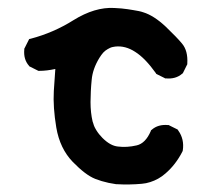

<svg xmlns="http://www.w3.org/2000/svg" viewBox="-20 -466 540 498"><path d="M280.8 11.7Q271 10.3 261.7 8.3Q252.4 6.3 243.7 3.7Q234.9 1 227.1 -2Q213.9 -7.3 199.5 -18.3Q185.1 -29.3 168.9 -45.9Q135.3 -80.6 126 -135.3Q117.2 -188 119.6 -230Q121.6 -262.2 123.5 -287.1Q101.1 -282.2 82 -282.2H79.6L77.6 -283.2L58.1 -293L56.2 -293.9L55.2 -295.4Q40.5 -312 43 -337.9V-339.8L43.9 -341.3L53.7 -360.8L55.7 -364.7L60.1 -365.7Q119.1 -381.3 170.4 -413.6Q226.1 -448.2 276.4 -445.3Q286.1 -444.8 294.9 -444.1Q303.7 -443.4 311.5 -442.1Q319.3 -440.9 326.4 -439.7Q333.5 -438.5 339.8 -437.3Q346.2 -436 351.6 -434.1Q378.9 -425.8 409.7 -397Q424.3 -382.8 434.8 -372.1Q445.3 -361.3 452.1 -353Q467.8 -334.5 465.8 -301.3V-299.3L464.8 -297.4L455.1 -277.8L454.1 -275.9L452.6 -274.9Q436 -260.3 410.2 -262.7H408.2L406.7 -263.7L387.2 -273.4L385.3 -274.4L383.8 -276.9Q370.6 -295.4 357.2 -309.3Q343.8 -323.2 330.6 -331.5Q305.2 -348.1 278.8 -345.2Q275.4 -344.7 272 -344Q268.6 -343.3 265.4 -341.8Q262.2 -340.3 259.3 -338.6Q256.3 -336.9 253.4 -334.7Q250.5 -332.5 247.8 -329.6Q245.1 -326.7 242.7 -323.2Q240.2 -319.8 237.8 -315.9Q220.2 -287.1 217.8 -258.8Q216.3 -244.1 215.6 -229.5Q214.8 -214.8 214.8 -201.2Q214.8 -173.8 220.2 -150.9Q221.2 -148.4 221.9 -146Q222.7 -143.6 223.4 -141.1Q224.1 -138.7 225.3 -136.5Q226.6 -134.3 227.8 -131.8Q229 -129.4 230.5 -127.2Q231.9 -125 233.6 -122.6Q235.4 -120.1 237.3 -117.7Q239.3 -115.2 241.5 -113Q243.7 -110.8 245.6 -108.4Q255.9 -98.1 265.9 -92.5Q275.9 -86.9 286.1 -85.9Q309.1 -83 334.5 -88.9Q357.4 -94.2 371.1 -126L371.6 -127.9L373.5 -129.4Q390.1 -144 416 -141.6H418L419.4 -140.6L439 -130.9L440.9 -129.9L442.4 -127.4Q458.5 -105 454.1 -75.7L453.6 -74.2L453.1 -72.8Q435.5 -38.6 409.2 -16.1Q400.4 -8.3 390.4 -2.7Q380.4 2.9 369.6 6.3Q358.9 9.8 347.7 10.7Q315.4 13.7 281.7 11.7H281.2Z"/></svg>

Font: NaikaiFont
Style: Bold
Weight: 700
Version: Version 1.89